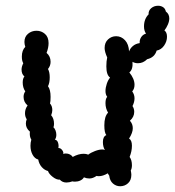

<svg xmlns="http://www.w3.org/2000/svg" viewBox="-20 -648 609 668"><path d="M561 -520Q561 -504 551 -489.5Q541 -475 525 -472Q518 -448 492 -442Q478 -428 460 -428Q449 -428 441 -433Q443 -406 430 -396Q448 -374 448 -353Q448 -339 440 -330Q448 -319 448 -306Q448 -293 441 -279Q447 -270 447 -259Q447 -241 432 -228Q442 -217 442 -202Q442 -186 429 -166Q439 -160 439 -141Q439 -122 431 -102Q439 -91 439 -73Q439 -62 435 -55Q437 -45 437 -40Q437 -21 425.5 -10.5Q414 0 398 0Q384 0 373 -9.5Q362 -19 360 -37Q359 -38 357.5 -40.5Q356 -43 355 -45Q338 -35 324 -35Q319 -35 316 -36Q303 -27 291 -27Q281 -27 272 -31Q268 -24 259.5 -20Q251 -16 241 -16Q235 -16 232 -17Q221 -13 211 -13Q197 -13 188 -23Q177 -22 163.5 -32.5Q150 -43 147 -53Q135 -56 125.5 -66.5Q116 -77 113 -93Q101 -96 93.5 -109.5Q86 -123 86 -141Q86 -152 89 -162Q82 -173 84 -190Q70 -202 70 -218Q70 -226 73 -233Q67 -242 67 -254Q67 -269 76 -281Q62 -293 62 -311Q62 -322 68 -330Q59 -343 59 -361Q59 -375 65 -382Q55 -390 55 -406Q55 -416 61 -428Q56 -436 56 -451Q56 -473 68 -485Q65 -494 65 -502Q65 -520 77.5 -530.5Q90 -541 107 -541Q124 -541 136.5 -530Q149 -519 149 -498Q149 -482 142 -464Q156 -452 156 -433Q156 -419 147 -408Q153 -397 153 -379Q153 -360 147 -348Q156 -336 156 -311Q156 -294 154 -288Q162 -279 162 -265Q162 -257 158 -247Q168 -236 168 -217Q168 -211 166 -205Q170 -202 173 -194.5Q176 -187 176 -179Q176 -169 171 -162Q179 -161 182 -151.5Q185 -142 183 -133H184Q191 -133 196.5 -125.5Q202 -118 200 -112Q203 -114 209 -114Q217 -114 223.5 -110.5Q230 -107 233 -102Q253 -113 271 -113Q280 -113 287 -110Q296 -117 310.5 -122.5Q325 -128 336 -128Q341 -128 345 -126Q338 -137 338 -154Q338 -173 350 -178Q343 -186 343 -212Q343 -243 356 -256Q347 -271 347 -289Q347 -305 353 -311Q347 -319 347 -331Q347 -343 351.5 -356.5Q356 -370 363 -378Q350 -387 350 -417Q350 -436 353 -448Q344 -468 344 -481Q344 -500 356 -511Q368 -522 384 -522Q402 -522 415 -508Q428 -494 429 -469Q433 -480 442.5 -488Q452 -496 466 -498Q465 -509 471 -518.5Q477 -528 488 -531Q481 -541 481 -556Q481 -582 497 -598Q496 -611 506 -619.5Q516 -628 530 -628Q540 -628 547.5 -623Q555 -618 557 -608Q569 -599 569 -584Q569 -574 564 -562.5Q559 -551 552 -542Q561 -536 561 -520Z"/></svg>

Font: Pangolin
Style: Regular
Weight: 400
Designer: Kevin Burke
Foundry: Google, Inc.
Version: Version 1.101